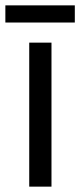

<svg xmlns="http://www.w3.org/2000/svg" viewBox="-38 -696 299 716"><path d="M241 -676H-18V-612H241ZM154 0V-537H71V0Z"/></svg>

Font: Noto Sans Sinhala Condensed
Style: Regular
Weight: 400
Width: 3
Designer: Jelle Bosma - Monotype Design Team
Foundry: Monotype Imaging Inc.
Version: Version 2.006